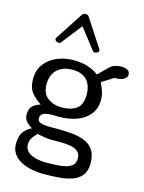

<svg xmlns="http://www.w3.org/2000/svg" viewBox="-163 -1008 1013 1347"><g transform="rotate(15 343.5 -334.0)"><path d="M289.1 246.1Q246.1 246.1 203.6 237.8Q161.1 229.5 126 211.2Q90.8 192.9 69.8 163.1Q48.8 133.3 48.8 90.8Q48.8 37.1 70.1 5.9Q91.3 -25.4 129.9 -43Q108.4 -53.7 88.1 -74.2Q67.9 -94.7 67.9 -127.9Q67.9 -169.4 89.6 -189.7Q111.3 -210 146 -218.8Q102.5 -247.6 74.7 -282Q46.9 -316.4 46.9 -378.9Q46.9 -443.4 80.3 -488.3Q113.8 -533.2 169.4 -556.6Q225.1 -580.1 291 -580.1Q347.7 -580.1 393.1 -565.4Q438.5 -550.8 470.7 -524.9L537.1 -589.8Q559.1 -611.8 582.8 -617.4Q606.4 -623 626 -623Q649.4 -623 668.2 -613.8Q687 -604.5 687 -580.1Q687 -563 666.5 -548.1Q646 -533.2 595.7 -533.2L511.7 -480Q523.9 -456.1 534.9 -424.8Q545.9 -393.6 545.9 -359.9Q545.9 -296.4 511.5 -253.9Q477.1 -211.4 419.2 -190.4Q361.3 -169.4 291 -169.4Q281.7 -169.4 270 -169.9Q258.3 -170.4 245.6 -170.4Q224.6 -170.4 204.3 -167.2Q184.1 -164.1 170.9 -153.8Q157.7 -143.6 157.7 -122.1Q157.7 -105.5 171.9 -97.4Q186 -89.4 207.8 -86.9Q229.5 -84.5 252 -84.5Q264.6 -84.5 276.1 -84.7Q287.6 -85 296.9 -85Q356.4 -85 409.2 -80.1Q461.9 -75.2 502.9 -58.1Q543.9 -41 567.1 -5.9Q590.3 29.3 590.3 89.8Q590.3 145 564.9 176.8Q539.6 208.5 496.3 223.4Q453.1 238.3 399.4 242.2Q345.7 246.1 289.1 246.1ZM293.9 -237.8Q358.9 -237.8 398.9 -266.8Q439 -295.9 439 -369.6Q439 -438.5 403.1 -475.8Q367.2 -513.2 297.9 -513.2Q231 -513.2 189.5 -475.8Q147.9 -438.5 147.9 -367.2Q147.9 -302.2 189.2 -270Q230.5 -237.8 293.9 -237.8ZM287.1 164.1Q325.7 164.1 362.8 162.1Q399.9 160.2 429.7 152.6Q459.5 145 477.3 127.9Q495.1 110.8 495.1 80.1Q495.1 43.9 472.9 26.9Q450.7 9.8 415.5 4.6Q380.4 -0.5 341.8 -0.5Q326.7 -0.5 314.5 -0.2Q302.2 0 291 0Q268.6 0 244.6 -2.7Q220.7 -5.4 177.7 -14.6Q162.6 0.5 146.7 21.5Q130.9 42.5 130.9 73.2Q130.9 106.9 153.3 126.7Q175.8 146.5 211.4 155.3Q247.1 164.1 287.1 164.1ZM153.3 -670.4Q143.6 -670.4 135.3 -676.5Q127 -682.6 127 -691.4Q127 -698.2 131.8 -703.6L263.7 -905.8Q269.5 -914.1 286.1 -914.1Q302.7 -914.1 308.6 -905.8L440.4 -703.6Q445.3 -698.2 445.3 -691.4Q445.3 -682.6 437 -676.5Q428.7 -670.4 418.9 -670.4Q414.6 -670.4 409.9 -671.6Q405.3 -672.9 402.3 -676.8L286.1 -826.2L169.9 -676.8Q167 -672.9 162.4 -671.6Q157.7 -670.4 153.3 -670.4Z"/></g></svg>

Font: Cutive
Style: Regular
Weight: 400
Version: Version 1.100; ttfautohint (v1.8.4.7-5d5b)